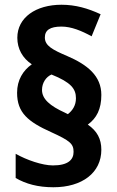

<svg xmlns="http://www.w3.org/2000/svg" viewBox="-20 -875 491 809"><path d="M52 -484C52 -400 98 -362 196 -318C275 -282 290 -269 290 -235C290 -202 267 -178 203 -178C158 -178 92 -201 46 -227V-125C89 -100 140 -86 205 -86C326 -86 407 -147 407 -244C407 -290 389 -323 350 -350C387 -377 407 -415 407 -475C407 -555 349 -602 263 -639C202 -665 169 -682 169 -717C169 -748 191 -763 239 -763C281 -763 324 -745 366 -722L404 -815C350 -840 298 -855 239 -855C131 -855 53 -801 53 -716C53 -669 75 -630 114 -604C77 -578 52 -538 52 -484ZM157 -496C157 -526 174 -551 197 -561C279 -528 300 -501 300 -461C300 -430 285 -409 266 -394L254 -400C190 -429 157 -458 157 -496Z"/></svg>

Font: Noto Sans Kannada UI SemiCondensed
Style: Bold
Weight: 700
Width: 4
Designer: Jelle Bosma - Monotype Design Team
Foundry: Monotype Imaging Inc.
Version: Version 2.005